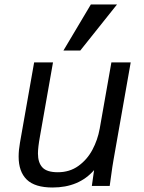

<svg xmlns="http://www.w3.org/2000/svg" viewBox="-20 -828 640 855"><path d="M63 -130.5Q63 -159.5 69 -193L132 -550H216L158 -221Q149 -171.5 149 -144.5Q149 -104 168.8 -82.5Q188.5 -61 237.5 -61Q290 -61 329 -89Q368 -117 391.5 -161Q415 -205 424 -255L476 -550H562L485.5 -116Q481 -92 474 -39.5L468.5 0H389L399 -70.5Q331.5 7 214 7Q135.5 7 99.2 -28.2Q63 -63.5 63 -130.5ZM262.5 -603 384.5 -808H501L337.5 -603Z"/></svg>

Font: JuliaMono Italic
Style: Regular
Weight: 400
Italic angle: -9°
Monospace: yes
Designer: cormullion
Foundry: corm
Version: Version 0.049; ttfautohint (v1.8.4)